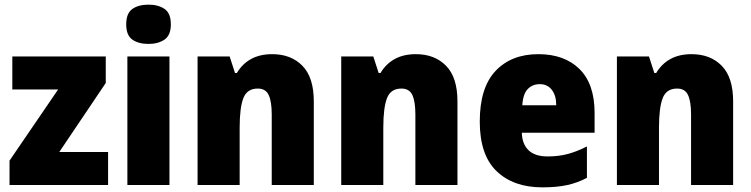

<svg xmlns="http://www.w3.org/2000/svg" viewBox="-20 -796 3232 826"><path d="M445 0H21V-105L230 -411H33V-553H435V-439L235 -142H445Z M619 -776Q661 -776 688 -757.5Q715 -739 715 -691Q715 -644 687.5 -625.5Q660 -607 619 -607Q576 -607 549.5 -625.5Q523 -644 523 -691Q523 -739 549.5 -757.5Q576 -776 619 -776ZM709 -553V0H528V-553Z M1151 -563Q1232 -563 1281 -513Q1330 -463 1330 -360V0H1149V-304Q1149 -359 1136 -387Q1123 -415 1089 -415Q1043 -415 1027 -374Q1011 -333 1011 -246V0H830V-553H968L991 -482H999Q1022 -521 1060 -542Q1098 -563 1151 -563Z M1769 -563Q1850 -563 1899 -513Q1948 -463 1948 -360V0H1767V-304Q1767 -359 1754 -387Q1741 -415 1707 -415Q1661 -415 1645 -374Q1629 -333 1629 -246V0H1448V-553H1586L1609 -482H1617Q1640 -521 1678 -542Q1716 -563 1769 -563Z M2296 -563Q2408 -563 2473 -499Q2538 -435 2538 -310V-225H2225Q2226 -177 2253.5 -150Q2281 -123 2336 -123Q2383 -123 2422.5 -133.5Q2462 -144 2505 -166V-31Q2466 -10 2421 0Q2376 10 2313 10Q2189 10 2116.5 -59.5Q2044 -129 2044 -273Q2044 -419 2112 -491Q2180 -563 2296 -563ZM2302 -434Q2271 -434 2250.5 -413Q2230 -392 2227 -343H2373Q2373 -385 2354 -409.5Q2335 -434 2302 -434Z M2955 -563Q3036 -563 3085 -513Q3134 -463 3134 -360V0H2953V-304Q2953 -359 2940 -387Q2927 -415 2893 -415Q2847 -415 2831 -374Q2815 -333 2815 -246V0H2634V-553H2772L2795 -482H2803Q2826 -521 2864 -542Q2902 -563 2955 -563Z"/></svg>

Font: Noto Sans Lao Looped SemiCondensed Black
Style: Regular
Weight: 900
Width: 4
Designer: Mark Frömberg, Ben Mitchell
Foundry: The Fontpad Ltd
Version: Version 1.002; ttfautohint (v1.8.4.7-5d5b)